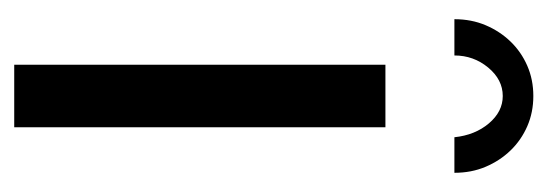

<svg xmlns="http://www.w3.org/2000/svg" viewBox="-270 -500 770 270"><g transform="rotate(90 115.0 -365.0)"><path d="M71 0V-522H159V0ZM115 -687Q92 -687 75 -666.5Q58 -646 58 -619H7Q7 -643 15.5 -663Q24 -683 38.5 -698Q53 -713 72.5 -721.5Q92 -730 115 -730Q138 -730 157.5 -721.5Q177 -713 191.5 -698Q206 -683 214.5 -663Q223 -643 223 -619H173Q170 -648 153.5 -667.5Q137 -687 115 -687Z"/></g></svg>

Font: Rising Sun
Style: Regular
Weight: 400
Designer: Matt McInerney, Pablo Impallari, Rodrigo Fuenzalida (Raleway font), Stephen Hutchings (Greek), Cristiano Sobral (main ch
Foundry: The Rising Sun Project Authors
Version: Version 4.327; ttfautohint (v1.8.4.7-5d5b-dirty)